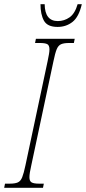

<svg xmlns="http://www.w3.org/2000/svg" viewBox="-43 -900 412 920"><path d="M-23 0 -19 -20H4Q29 -20 42.5 -26Q56 -32 63.5 -51Q71 -70 79 -108L185 -606Q189 -626 191.5 -639.5Q194 -653 194 -663Q194 -683 183.5 -688.5Q173 -694 148 -694H125L129 -714H315L311 -694H288Q263 -694 249.5 -688Q236 -682 228.5 -663.5Q221 -645 213 -606L107 -108Q98 -69 98 -51Q98 -32 108.5 -26Q119 -20 144 -20H167L163 0ZM233 -771Q184 -771 167.5 -801Q151 -831 151 -880H171Q172 -799 234 -799Q265 -799 290.5 -817Q316 -835 329 -880H349Q335 -819 304.5 -795Q274 -771 233 -771Z"/></svg>

Font: Noto Serif ExtraCondensed Thin
Style: Italic
Weight: 100
Width: 2
Italic angle: -12°
Designer: Monotype Design Team
Foundry: Monotype Imaging Inc.
Version: Version 2.013